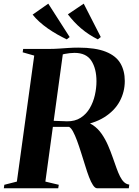

<svg xmlns="http://www.w3.org/2000/svg" viewBox="-40 -1004 739 1024"><path d="M-19.5 0 -17 -18.5 50 -35.5 142.5 -707.5 81 -725 83.5 -743H220Q248.5 -743 273.8 -744.8Q299 -746.5 324.2 -748.2Q349.5 -750 377.5 -750Q469.5 -750 524 -728.2Q578.5 -706.5 602 -666.5Q625.5 -626.5 625.5 -572Q625.5 -514 598.5 -463.8Q571.5 -413.5 515.8 -378.5Q460 -343.5 373 -332L391 -356.5Q428 -355.5 455.2 -337Q482.5 -318.5 502.2 -290Q522 -261.5 536.2 -228.5Q550.5 -195.5 561 -165Q572 -134 581.2 -108Q590.5 -82 600.2 -62.8Q610 -43.5 621.8 -32.5Q633.5 -21.5 649.5 -19.5L647 0H477.5Q467 0 456 -16.5Q445 -33 434.8 -60Q424.5 -87 415 -118.5Q403.5 -155 392.5 -190Q381.5 -225 370.8 -254Q360 -283 349.5 -302.5Q339 -322 328 -327.5Q317.5 -327.5 305 -327.5Q292.5 -327.5 280 -327.5Q267.5 -327.5 255.8 -327.5Q244 -327.5 235 -327.5L240 -360Q246.5 -359.5 256.2 -359.2Q266 -359 277.2 -358.5Q288.5 -358 298.8 -357.8Q309 -357.5 317 -357Q360 -356.5 390 -375.8Q420 -395 438.8 -427Q457.5 -459 466 -496.8Q474.5 -534.5 474.5 -570.5Q474.5 -638 447.2 -680Q420 -722 357.5 -722Q345.5 -722 332 -720.5Q318.5 -719 305.8 -716.5Q293 -714 283.5 -710.5L297 -729L202 -35.5L273.5 -18.5L270.5 0ZM497.5 -806.5 481.5 -794Q457.5 -806 435 -820.8Q412.5 -835.5 392.2 -852.8Q372 -870 354.5 -889Q337 -908 322 -927.5L406.5 -984.5ZM331.5 -806.5 316 -794Q290.5 -806 264.8 -820.8Q239 -835.5 215 -852.2Q191 -869 170.2 -887.8Q149.5 -906.5 134 -926L217.5 -984.5Z"/></svg>

Font: Merriweather 144pt
Style: Bold Italic
Weight: 700
Italic angle: -7.8°
Version: Version 2.101